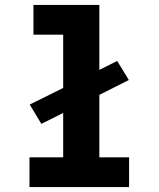

<svg xmlns="http://www.w3.org/2000/svg" viewBox="-20 -755 640 775"><path d="M99 0V-120H235V-299L147 -255L100 -333L235 -400V-615H115V-735H381V-473L453 -509L500 -432L381 -372V-120H501V0Z"/></svg>

Font: Iosevka Custom Heavy Extended
Style: Regular
Weight: 900
Width: 7
Monospace: yes
Designer: Belleve Invis
Foundry: Belleve Invis
Version: Version 11.2.4; ttfautohint (v1.8.4)